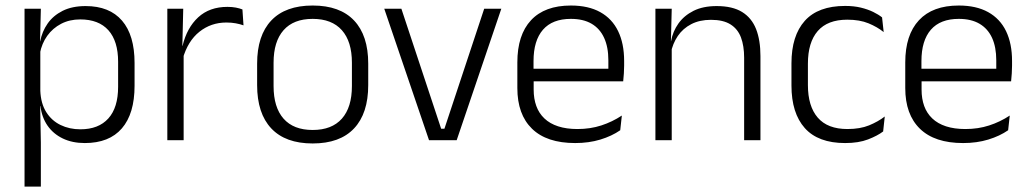

<svg xmlns="http://www.w3.org/2000/svg" viewBox="-20 -520 3818 712"><path d="M294.5 10.5Q248 10.5 212.8 -6.5Q177.5 -23.5 156.2 -54.2Q135 -85 130 -126.5H110L129.5 -183Q131.5 -136 151.5 -104.2Q171.5 -72.5 204.5 -56.5Q237.5 -40.5 278 -40.5Q345.5 -40.5 381.8 -80.8Q418 -121 418 -198V-291Q418 -367.5 382 -407.8Q346 -448 277.5 -448Q238 -448 206.8 -431.8Q175.5 -415.5 155.2 -387.2Q135 -359 128 -322L111.5 -366.5H129Q136 -403 156.5 -432.5Q177 -462 212.2 -479.8Q247.5 -497.5 297.5 -497.5Q386 -497.5 432.5 -443.5Q479 -389.5 479 -286.5V-202Q479 -98.5 432 -44Q385 10.5 294.5 10.5ZM71 172V-487.5H131.5L128.5 -366L129.5 -346V-139.5L129 -125.5L131.5 9V172Z M657.5 -301.5 642 -348 657 -350Q673 -417 715 -455.8Q757 -494.5 823.5 -494.5Q841 -494.5 855 -491.8Q869 -489 879 -485L883 -426Q870.5 -430.5 854.5 -433.5Q838.5 -436.5 819.5 -436.5Q762.5 -436.5 719.5 -402.2Q676.5 -368 657.5 -301.5ZM600.5 0V-487.5H659.5L656 -341L661 -336V0Z M1139.5 12Q1038.5 12 986 -43.8Q933.5 -99.5 933.5 -204.5V-284Q933.5 -388.5 986 -444Q1038.5 -499.5 1139.5 -499.5Q1240.5 -499.5 1293 -444Q1345.5 -388.5 1345.5 -284V-204.5Q1345.5 -99.5 1293 -43.8Q1240.5 12 1139.5 12ZM1139.5 -38Q1210.5 -38 1247.8 -80Q1285 -122 1285 -201V-287.5Q1285 -366 1247.8 -408Q1210.5 -450 1139.5 -450Q1068.5 -450 1031.5 -408Q994.5 -366 994.5 -287.5V-201Q994.5 -122 1031.5 -80Q1068.5 -38 1139.5 -38Z M1628 -42.5 1775.5 -487.5H1839L1673.5 0H1571L1405 -487.5H1468.5L1616 -42.5Z M2113 10.5Q2007.5 10.5 1953 -42.5Q1898.5 -95.5 1898.5 -193.5V-288.5Q1898.5 -390.5 1949.2 -445Q2000 -499.5 2097 -499.5Q2162 -499.5 2206 -475Q2250 -450.5 2272.2 -404.5Q2294.5 -358.5 2294.5 -294V-276.5Q2294.5 -262 2293.5 -247.5Q2292.5 -233 2291 -218.5H2235Q2236 -240.5 2236 -260.2Q2236 -280 2236 -296.5Q2236 -345.5 2220.2 -379.8Q2204.5 -414 2173.8 -432Q2143 -450 2097 -450Q2028.5 -450 1993.5 -409.8Q1958.5 -369.5 1958.5 -293.5V-246L1959 -238V-187.5Q1959 -154 1968.8 -127Q1978.5 -100 1998.8 -80.8Q2019 -61.5 2049.8 -51.5Q2080.5 -41.5 2121.5 -41.5Q2169 -41.5 2209.8 -54.8Q2250.5 -68 2286 -91.5L2280 -37Q2249 -15.5 2206.5 -2.5Q2164 10.5 2113 10.5ZM1930 -218.5V-265H2277.5V-218.5Z M2739.5 0V-306Q2739.5 -349.5 2727.8 -381Q2716 -412.5 2689 -429.5Q2662 -446.5 2616.5 -446.5Q2574.5 -446.5 2543.5 -430.5Q2512.5 -414.5 2493.5 -386.5Q2474.5 -358.5 2467.5 -322.5L2455 -367.5H2468.5Q2475 -403.5 2495.8 -432.8Q2516.5 -462 2551.8 -479.8Q2587 -497.5 2637.5 -497.5Q2696.5 -497.5 2732 -475.5Q2767.5 -453.5 2783.8 -412.2Q2800 -371 2800 -312V0ZM2410.5 0V-487.5H2471L2468 -367L2471 -364V0Z M3114 10.5Q3014 10.5 2964.5 -45Q2915 -100.5 2915 -203V-285Q2915 -387.5 2964.5 -442.8Q3014 -498 3114 -498Q3146.5 -498 3172.2 -491.8Q3198 -485.5 3218 -475.8Q3238 -466 3251 -455.5L3257 -401Q3233.5 -420 3200.8 -433.5Q3168 -447 3122 -447Q3049 -447 3012.5 -405Q2976 -363 2976 -284V-204.5Q2976 -126 3012.5 -83.8Q3049 -41.5 3122.5 -41.5Q3169.5 -41.5 3203 -55.2Q3236.5 -69 3261 -88L3255 -32.5Q3234 -16.5 3199 -3Q3164 10.5 3114 10.5Z M3551.5 10.5Q3446 10.5 3391.5 -42.5Q3337 -95.5 3337 -193.5V-288.5Q3337 -390.5 3387.8 -445Q3438.5 -499.5 3535.5 -499.5Q3600.5 -499.5 3644.5 -475Q3688.5 -450.5 3710.8 -404.5Q3733 -358.5 3733 -294V-276.5Q3733 -262 3732 -247.5Q3731 -233 3729.5 -218.5H3673.5Q3674.5 -240.5 3674.5 -260.2Q3674.5 -280 3674.5 -296.5Q3674.5 -345.5 3658.8 -379.8Q3643 -414 3612.2 -432Q3581.5 -450 3535.5 -450Q3467 -450 3432 -409.8Q3397 -369.5 3397 -293.5V-246L3397.5 -238V-187.5Q3397.5 -154 3407.2 -127Q3417 -100 3437.2 -80.8Q3457.5 -61.5 3488.2 -51.5Q3519 -41.5 3560 -41.5Q3607.5 -41.5 3648.2 -54.8Q3689 -68 3724.5 -91.5L3718.5 -37Q3687.5 -15.5 3645 -2.5Q3602.5 10.5 3551.5 10.5ZM3368.5 -218.5V-265H3716V-218.5Z"/></svg>

Font: Anek Latin Light
Style: Regular
Weight: 300
Designer: Yesha Goshar
Foundry: Ek Type
Version: Version 1.003